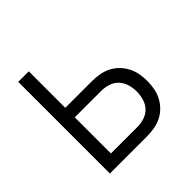

<svg xmlns="http://www.w3.org/2000/svg" viewBox="-142 -657 785 785"><g transform="rotate(-45 250.0 -265.0)"><path d="M66 0V-530H127V-319H280Q301 -319 322.5 -315.5Q344 -312 363.5 -302.5Q383 -293 398.5 -277.5Q414 -262 424 -243Q434 -224 438 -202.5Q442 -181 442 -160Q442 -138 438 -116.5Q434 -95 424 -76Q414 -57 398.5 -41.5Q383 -26 363.5 -16.5Q344 -7 322.5 -3.5Q301 0 280 0ZM127 -55H280Q300 -55 320.5 -61.5Q341 -68 355 -83Q369 -98 375 -118.5Q381 -139 381 -160Q381 -180 375 -200.5Q369 -221 355 -236Q341 -251 320.5 -257.5Q300 -264 280 -264H127Z"/></g></svg>

Font: Iosevka Term Light
Style: Regular
Weight: 300
Monospace: yes
Designer: Belleve Invis
Foundry: Belleve Invis
Version: Version 9.0.1; ttfautohint (v1.8.3)